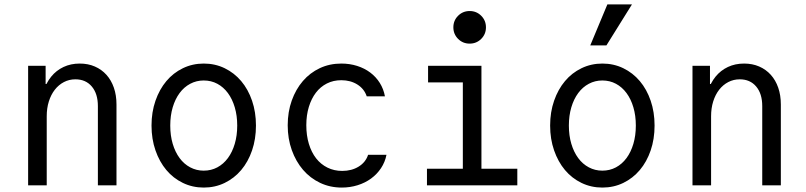

<svg xmlns="http://www.w3.org/2000/svg" viewBox="-20 -837 3640 867"><path d="M107 0H191V-312Q191 -348.6 200.6 -379.1Q210.2 -409.6 227.5 -431.8Q244.8 -454 268.6 -466.4Q292.4 -478.8 320.4 -478.8Q367.2 -478.8 394.6 -446.3Q422 -413.8 422 -358V0H506V-365Q506 -407 494.2 -441Q482.4 -475 460.6 -499.2Q438.8 -523.4 408.2 -536.7Q377.6 -550 340 -550Q299.8 -550 267 -534.6Q234.2 -519.2 211.2 -490.9Q188.2 -462.6 175.5 -422.3Q162.8 -382 162.8 -332L194 -457.6H186V-540H107Z M900.1 10Q951.2 10 994.5 -11Q1037.8 -32 1069.2 -69.2Q1100.6 -106.4 1118.2 -157.8Q1135.8 -209.1 1135.8 -270Q1135.8 -330.9 1118.2 -382.2Q1100.6 -433.6 1069.2 -470.8Q1037.8 -508 994.5 -529Q951.1 -550 900.2 -550Q849.2 -550 805.8 -528.9Q762.3 -507.9 731.2 -470.7Q700 -433.6 682.1 -382.2Q664.2 -330.9 664.2 -270Q664.2 -209.1 682.1 -157.8Q700 -106.4 731.1 -69.3Q762.3 -32.1 805.7 -11.1Q849.1 10 900.1 10ZM899.8 -66.4Q867 -66.4 839 -81.3Q811 -96.1 791 -123.2Q771 -150.2 759.9 -187.6Q748.8 -225 748.8 -270Q748.8 -315 759.9 -352.4Q771 -389.8 791 -416.8Q811 -443.9 839 -458.7Q867 -473.6 899.8 -473.6Q933.6 -473.6 961.4 -458.7Q989.2 -443.8 1009.1 -416.8Q1029.1 -389.8 1040.1 -352.4Q1051.2 -315 1051.2 -270Q1051.2 -225 1040.1 -187.6Q1029.1 -150.2 1009.1 -123.2Q989.2 -96.2 961.4 -81.3Q933.6 -66.4 899.8 -66.4Z M1642.2 -138Q1631.2 -104.2 1599.6 -84.7Q1568 -65.2 1525.2 -65.2Q1488.8 -65.2 1458.7 -80.1Q1428.6 -95 1407.5 -122Q1386.4 -149 1374.8 -187.2Q1363.2 -225.4 1363.2 -271.6Q1363.2 -316.8 1374.6 -354.2Q1386 -391.6 1406.4 -418.4Q1426.8 -445.2 1456 -460Q1485.2 -474.8 1521.2 -474.8Q1562.8 -474.8 1593.8 -455.3Q1624.8 -435.8 1636 -402H1718.2Q1712.2 -435 1695.1 -462.4Q1678 -489.8 1652 -509.3Q1626 -528.8 1592.6 -539.4Q1559.2 -550 1521.2 -550Q1468.4 -550 1424.1 -529.2Q1379.8 -508.4 1347.7 -471.1Q1315.6 -433.8 1297.4 -382.8Q1279.2 -331.8 1279.2 -271.2Q1279.2 -210.8 1297.6 -159.3Q1316 -107.8 1348.4 -70.1Q1380.8 -32.4 1425.6 -11.2Q1470.4 10 1523.2 10Q1560.8 10 1594.8 -0.6Q1628.8 -11.2 1655.5 -30.7Q1682.2 -50.2 1700.5 -77.6Q1718.8 -105 1725.2 -138Z M1908 0H2316V-75.2H2154V-540H1913V-464.8H2070V-75.2H1908ZM2027.2 -713.6Q2027.2 -682.8 2048.6 -661.4Q2069.9 -640 2100.8 -640Q2131.6 -640 2153 -661.4Q2174.4 -682.7 2174.4 -713.6Q2174.4 -744.4 2153 -765.8Q2131.7 -787.2 2100.8 -787.2Q2070 -787.2 2048.6 -765.8Q2027.2 -744.5 2027.2 -713.6Z M2700.1 10Q2751.2 10 2794.5 -11Q2837.8 -32 2869.2 -69.2Q2900.6 -106.4 2918.2 -157.8Q2935.8 -209.1 2935.8 -270Q2935.8 -330.9 2918.2 -382.2Q2900.6 -433.6 2869.2 -470.8Q2837.8 -508 2794.5 -529Q2751.1 -550 2700.2 -550Q2649.2 -550 2605.8 -528.9Q2562.3 -507.9 2531.2 -470.7Q2500 -433.6 2482.1 -382.2Q2464.2 -330.9 2464.2 -270Q2464.2 -209.1 2482.1 -157.8Q2500 -106.4 2531.1 -69.3Q2562.3 -32.1 2605.7 -11.1Q2649.1 10 2700.1 10ZM2699.8 -66.4Q2667 -66.4 2639 -81.3Q2611 -96.1 2591 -123.2Q2571 -150.2 2559.9 -187.6Q2548.8 -225 2548.8 -270Q2548.8 -315 2559.9 -352.4Q2571 -389.8 2591 -416.8Q2611 -443.9 2639 -458.7Q2667 -473.6 2699.8 -473.6Q2733.6 -473.6 2761.4 -458.7Q2789.2 -443.8 2809.1 -416.8Q2829.1 -389.8 2840.1 -352.4Q2851.2 -315 2851.2 -270Q2851.2 -225 2840.1 -187.6Q2829.1 -150.2 2809.1 -123.2Q2789.2 -96.2 2761.4 -81.3Q2733.6 -66.4 2699.8 -66.4ZM2833.6 -817H2722.6L2645.4 -632H2718.4Z M3107 0H3191V-312Q3191 -348.6 3200.6 -379.1Q3210.2 -409.6 3227.5 -431.8Q3244.8 -454 3268.6 -466.4Q3292.4 -478.8 3320.4 -478.8Q3367.2 -478.8 3394.6 -446.3Q3422 -413.8 3422 -358V0H3506V-365Q3506 -407 3494.2 -441Q3482.4 -475 3460.6 -499.2Q3438.8 -523.4 3408.2 -536.7Q3377.6 -550 3340 -550Q3299.8 -550 3267 -534.6Q3234.2 -519.2 3211.2 -490.9Q3188.2 -462.6 3175.5 -422.3Q3162.8 -382 3162.8 -332L3194 -457.6H3186V-540H3107Z"/></svg>

Font: CommitMonoV142 ExtLt
Style: Regular
Weight: 200
Monospace: yes
Designer: Eigil Nikolajsen
Foundry: Eigil Nikolajsen
Version: Version 1.142